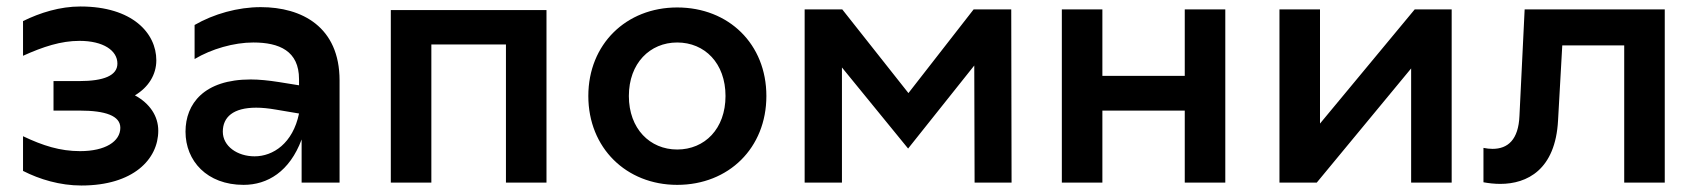

<svg xmlns="http://www.w3.org/2000/svg" viewBox="-20 -563 5235 592"><path d="M231 9C391 9 468 -72 468 -160C468 -205 442 -244 396 -269C438 -294 462 -333 462 -377C462 -461 388 -543 228 -543C165 -543 104 -524 51 -498V-391C113 -419 168 -437 225 -437C299 -437 342 -407 342 -367C342 -330 300 -313 224 -313H145V-222H226C305 -222 351 -206 351 -169C351 -127 305 -97 227 -97C165 -97 112 -114 51 -143V-36C102 -10 165 9 231 9Z M910 0H1027V-315C1027 -480 911 -541 784 -541C713 -541 639 -520 580 -486V-381C632 -412 701 -432 761 -432C841 -432 902 -406 902 -319V-300L840 -310C808 -315 779 -318 753 -318C609 -318 552 -243 552 -157C552 -67 618 7 731 7C805 7 873 -34 910 -133ZM667 -157C667 -202 699 -231 770 -231C788 -231 808 -229 831 -225L902 -213C883 -121 822 -81 765 -81C712 -81 667 -112 667 -157Z M1185 0H1310V-426H1540V0H1665V-532H1185Z M2068 7C2227 7 2343 -107 2343 -267C2343 -427 2227 -540 2068 -540C1911 -540 1794 -427 1794 -267C1794 -107 1911 7 2068 7ZM2068 -102C1984 -102 1919 -166 1919 -267C1919 -368 1984 -432 2068 -432C2153 -432 2217 -368 2217 -267C2217 -166 2153 -102 2068 -102Z M2461 0H2576V-355L2780 -105L2984 -361L2985 0H3099L3098 -534H2982L2781 -276L2577 -534H2461Z M3254 0H3379V-222H3633V0H3758V-534H3633V-329H3379V-534H3254Z M3925 0H4040L4331 -352V0H4456V-534H4342L4050 -182V-534H3925Z M4988 0H5113V-534H4681L4665 -206C4662 -132 4629 -104 4582 -104C4573 -104 4564 -105 4554 -107V-1C4570 2 4588 4 4606 4C4688 4 4776 -39 4784 -192L4797 -423H4988Z"/></svg>

Font: Chess Sans SemiBold
Style: Regular
Weight: 600
Designer: Wolf Bōese
Foundry: Wolf Bōese
Version: Version 7.223;Glyphs 3.3 (3306)